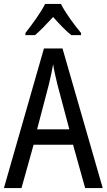

<svg xmlns="http://www.w3.org/2000/svg" viewBox="-20 -963 547 983"><path d="M292 -943H211C190 -900 146 -840 110 -794V-783H159C187 -806 219 -841 252 -876C283 -841 314 -808 345 -783H395V-794C360 -836 314 -898 292 -943ZM416 0H506L300 -715H205L0 0H90L152 -222H354ZM274 -530 335 -301H170L230 -530C238 -562 246 -600 252 -634C256 -605 267 -560 274 -530Z"/></svg>

Font: Noto Sans Devanagari UI Condensed
Style: Regular
Weight: 400
Width: 3
Designer: Jelle Bosma - Monotype Design Team
Foundry: Monotype Imaging Inc.
Version: Version 2.004